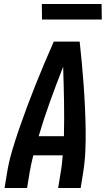

<svg xmlns="http://www.w3.org/2000/svg" viewBox="-20 -944 540 964"><path d="M3 0 15 -74Q24 -130 40.5 -186Q57 -242 76 -297Q95 -352 115.5 -407Q136 -462 158 -517Q180 -572 203 -626.5Q226 -681 250 -735H380Q386 -681 391 -626.5Q396 -572 400 -517Q404 -462 406.5 -407Q409 -352 410 -297Q411 -242 408.5 -186Q406 -130 397 -74L385 0H272L284 -74Q288 -96 290.5 -118.5Q293 -141 295 -164H147Q141 -141 136.5 -118.5Q132 -96 128 -74L116 0ZM174 -260H301Q303 -348 301.5 -435Q300 -522 297 -609Q263 -522 231.5 -435Q200 -348 174 -260ZM491 -846H191L190 -924H490Z"/></svg>

Font: Iosevka Term Curly
Style: Bold Italic
Weight: 700
Italic angle: -9°
Designer: Belleve Invis
Foundry: Belleve Invis
Version: Version 32.3.0